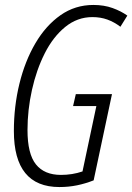

<svg xmlns="http://www.w3.org/2000/svg" viewBox="-20 -745 534 775"><path d="M220 10Q36 10 36 -216Q36 -316 58.5 -407.5Q81 -499 123 -570.5Q165 -642 224 -683.5Q283 -725 357 -725Q400 -725 434.5 -712.5Q469 -700 494 -682L466 -637Q441 -656 413.5 -666Q386 -676 353 -676Q292 -676 243 -636Q194 -596 160.5 -529.5Q127 -463 109 -382Q91 -301 91 -220Q91 -124 125 -81.5Q159 -39 226 -39Q272 -39 313 -53L369 -317H275L286 -365H432L358 -17Q325 -4 291 3Q257 10 220 10Z"/></svg>

Font: Noto Sans ExtraCondensed Light
Style: Italic
Weight: 300
Width: 2
Italic angle: -12°
Designer: Monotype Design Team
Foundry: Monotype Imaging Inc.
Version: Version 2.013; ttfautohint (v1.8.4.7-5d5b)